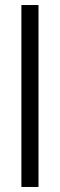

<svg xmlns="http://www.w3.org/2000/svg" viewBox="-20 -743 238 763"><path d="M65 0V-723H133V0Z"/></svg>

Font: Archivo SemiCondensed Light
Style: Regular
Weight: 300
Width: 4
Designer: Hector Gatti
Foundry: Omnibus-Type
Version: Version 2.001